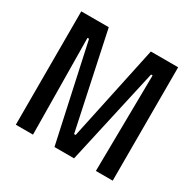

<svg xmlns="http://www.w3.org/2000/svg" viewBox="-147 -814 977 968"><g transform="rotate(30 342.0 -330.0)"><path d="M60 0V-660H220L338 -106H347L465 -660H624V0H526L533 -560H524L399 0H285L163 -560H154L160 0Z"/></g></svg>

Font: Bricolage Grotesque 24pt Condensed Medium
Style: Regular
Weight: 500
Width: 3
Designer: Mathieu Triay
Foundry: Atelier Triay
Version: Version 1.001;gftools[0.9.33.dev8+g029e19f]